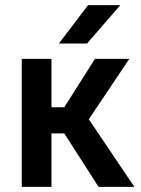

<svg xmlns="http://www.w3.org/2000/svg" viewBox="-20 -730 550 750"><path d="M231 -209H181V0H65V-500H181V-311H231L351 -500H485L327 -264L505 0H365ZM324 -710H450L320 -560H210Z"/></svg>

Font: Retni Sans
Style: Bold
Weight: 700
Designer: Vitaly Kuzmin
Foundry: ParaType Ltd.
Version: Version 1.00;March 2, 2019;FontCreator 11.5.0.2425 64-bit; t